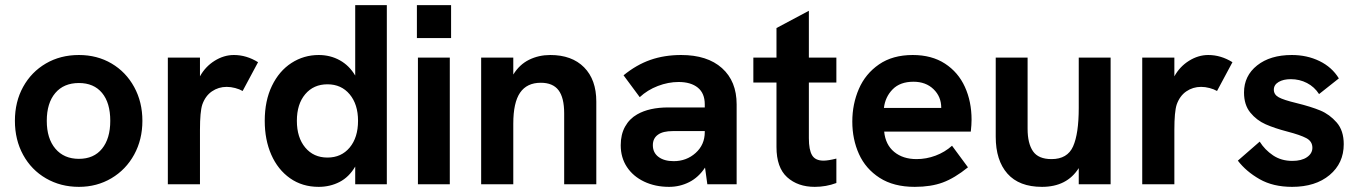

<svg xmlns="http://www.w3.org/2000/svg" viewBox="-20 -717 5287 747"><path d="M38 -247Q38 -321 70 -379Q102 -437 158.5 -470Q215 -503 287 -503Q358 -503 414 -470Q470 -437 502 -378.5Q534 -320 534 -247Q534 -174 502 -115.5Q470 -57 413.5 -23.5Q357 10 287 10Q216 10 159 -23Q102 -56 70 -114.5Q38 -173 38 -247ZM409 -247Q409 -317 377 -355.5Q345 -394 287 -394Q228 -394 195 -355Q162 -316 162 -247Q162 -178 195.5 -138.5Q229 -99 287 -99Q345 -99 377 -138.5Q409 -178 409 -247Z M633 -493H758V-420Q779 -458 815 -480.5Q851 -503 890 -503Q939 -503 984 -475L924 -363Q912 -370 895 -374.5Q878 -379 862 -379Q830 -379 804.5 -361.5Q779 -344 767 -310Q758 -282 758 -212V0H633Z M1010 -247Q1010 -325 1038 -383Q1066 -441 1114 -472Q1162 -503 1220 -503Q1265 -503 1302 -482.5Q1339 -462 1362 -423V-697H1485V0H1362V-69Q1338 -28 1301 -9Q1264 10 1220 10Q1156 10 1108.5 -23.5Q1061 -57 1035.5 -115Q1010 -173 1010 -247ZM1373 -247Q1373 -311 1340.5 -350Q1308 -389 1254 -389Q1200 -389 1167.5 -350.5Q1135 -312 1135 -247Q1135 -182 1167.5 -143Q1200 -104 1254 -104Q1308 -104 1340.5 -143Q1373 -182 1373 -247Z M1606 -493H1730V0H1606ZM1602 -697H1735V-569H1602Z M1852 -493H1977V-427Q2001 -466 2038.5 -484.5Q2076 -503 2121 -503Q2205 -503 2252.5 -455Q2300 -407 2300 -322V0H2175V-276Q2175 -337 2153 -366Q2131 -395 2084 -395Q2030 -395 2003.5 -356.5Q1977 -318 1977 -236V0H1852Z M2723 -65Q2698 -27 2661.5 -8.5Q2625 10 2583 10Q2529 10 2486 -10.5Q2443 -31 2419 -67.5Q2395 -104 2395 -152Q2395 -194 2412 -224.5Q2429 -255 2459 -272Q2506 -299 2580 -299H2722V-311Q2722 -354 2695 -376Q2668 -398 2620 -398Q2580 -398 2539.5 -382.5Q2499 -367 2469 -339L2406 -424Q2456 -465 2510.5 -484Q2565 -503 2630 -503Q2732 -503 2789 -452Q2846 -401 2846 -311V0H2732ZM2601 -90Q2651 -90 2686.5 -122Q2722 -154 2722 -203V-207H2598Q2559 -207 2540 -193Q2520 -179 2520 -152Q2520 -123 2542 -106.5Q2564 -90 2601 -90Z M3001 -145V-396H2911V-493H3001V-608L3127 -675V-493H3234V-396H3127V-179Q3127 -134 3139.5 -113Q3152 -92 3184 -92Q3202 -92 3234 -100V-5Q3194 10 3150 10Q3084 10 3042.5 -27.5Q3001 -65 3001 -145Z M3296 -244Q3296 -312 3321.5 -371Q3347 -430 3400 -466.5Q3453 -503 3531 -503Q3605 -503 3656.5 -469.5Q3708 -436 3734 -379Q3760 -322 3760 -251Q3760 -232 3757 -205H3420Q3425 -154 3459 -126Q3493 -98 3546 -98Q3584 -98 3620 -111.5Q3656 -125 3684 -150L3746 -66Q3694 -24 3648 -7Q3602 10 3539 10Q3457 10 3402.5 -25Q3348 -60 3322 -117.5Q3296 -175 3296 -244ZM3642 -297V-298Q3642 -341 3612 -370Q3582 -399 3534 -399Q3482 -399 3453 -369.5Q3424 -340 3419 -297Z M3854 -185V-493H3978V-216Q3978 -159 3999 -128.5Q4020 -98 4071 -98Q4133 -98 4155 -147.5Q4177 -197 4177 -297V-493H4301V0H4177V-63Q4131 10 4034 10Q3945 10 3899.5 -41.5Q3854 -93 3854 -185Z M4424 -493H4549V-420Q4570 -458 4606 -480.5Q4642 -503 4681 -503Q4730 -503 4775 -475L4715 -363Q4703 -370 4686 -374.5Q4669 -379 4653 -379Q4621 -379 4595.5 -361.5Q4570 -344 4558 -310Q4549 -282 4549 -212V0H4424Z M4796 -92 4881 -166Q4901 -134 4933 -112.5Q4965 -91 5008 -91Q5044 -91 5065 -105.5Q5086 -120 5086 -142Q5086 -167 5062.5 -179.5Q5039 -192 4989 -205Q4939 -218 4904 -233.5Q4869 -249 4844.5 -279Q4820 -309 4820 -357Q4820 -422 4871 -462.5Q4922 -503 5006 -503Q5065 -503 5113.5 -479.5Q5162 -456 5189 -412L5112 -351Q5094 -379 5065 -394Q5036 -409 5002 -409Q4973 -409 4954.5 -398Q4936 -387 4936 -368Q4936 -349 4955 -338.5Q4974 -328 5024 -316Q5081 -302 5117 -287Q5153 -272 5180.5 -240.5Q5208 -209 5208 -156Q5208 -82 5153 -36Q5098 10 5007 10Q4933 10 4880.5 -20Q4828 -50 4796 -92Z"/></svg>

Font: Hanken Grotesk
Style: Bold
Weight: 700
Designer: Alfredo Marco Pradil
Foundry: Hanken Design Co.
Version: Version 3.014